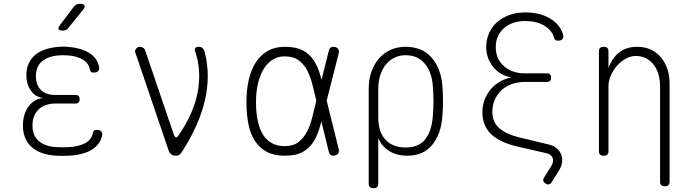

<svg xmlns="http://www.w3.org/2000/svg" viewBox="-20 -805 3640 1005"><path d="M498 -458Q500 -450 499 -444Q498 -438 494.5 -433.5Q491 -429 484.5 -427Q478 -425 469 -425Q465 -425 461.5 -426Q458 -427 456 -429Q454 -431 452.5 -434.5Q451 -438 450 -442Q444 -475 413 -493.5Q382 -512 334 -515Q323 -516 311 -516Q299 -516 288 -515Q232 -511 200 -484Q168 -457 168 -407Q168 -361 193.5 -334.5Q219 -308 270 -308H375Q386 -308 391.5 -302.5Q397 -297 397 -286Q397 -275 391.5 -269Q386 -263 375 -263H270Q214 -263 182 -232Q150 -201 150 -147Q150 -95 183.5 -66.5Q217 -38 275 -35Q291 -34 307.5 -34Q324 -34 340 -35Q394 -38 426.5 -56Q459 -74 466 -108Q467 -113 468.5 -116Q470 -119 472 -121Q474 -123 477.5 -124Q481 -125 485 -125Q494 -125 500.5 -123Q507 -121 510.5 -116.5Q514 -112 515 -106Q516 -100 514 -92Q502 -45 456.5 -19Q411 7 340 10Q324 11 307.5 11Q291 11 275 10Q235 8 202.5 -3Q170 -14 147 -34Q124 -54 112 -82.5Q100 -111 100 -147Q100 -207 129 -247Q158 -287 206 -292Q167 -296 142.5 -329.5Q118 -363 118 -411Q118 -446 130 -472.5Q142 -499 164 -517.5Q186 -536 217.5 -546.5Q249 -557 288 -560Q299 -561 311 -561Q323 -561 334 -560Q400 -555 443.5 -530Q487 -505 498 -458ZM338 -659Q332 -651 325 -648Q318 -645 309 -645Q290 -645 286.5 -652Q283 -659 294 -674L366 -769Q372 -777 379.5 -781Q387 -785 398 -785Q418 -785 422.5 -777Q427 -769 414 -753Z M862 -19 688 -531Q686 -537 688 -542.5Q690 -548 693.5 -551.5Q697 -555 701.5 -557.5Q706 -560 710 -560Q720 -560 728.5 -555.5Q737 -551 740 -541L890 -100Q895 -87 901 -86Q907 -85 915 -97Q953 -152 978 -207.5Q1003 -263 1014 -319Q1025 -375 1022 -430.5Q1019 -486 1000 -541Q999 -546 1000 -549.5Q1001 -553 1004 -555.5Q1007 -558 1011 -559Q1015 -560 1020 -560Q1035 -560 1042 -551.5Q1049 -543 1052 -531Q1068 -468 1067.5 -403.5Q1067 -339 1051.5 -275Q1036 -211 1007 -146.5Q978 -82 938 -19Q930 -6 922.5 2Q915 10 900 10Q885 10 876 2.5Q867 -5 862 -19Z M1753 -24Q1756 -11 1751 -2.5Q1746 6 1733 9Q1720 12 1712 7Q1704 2 1701 -11L1662 -170Q1660 -160 1657 -150Q1644 -101 1622.5 -65.5Q1601 -30 1565.5 -10Q1530 10 1470 10Q1415 10 1377 -10Q1339 -30 1315 -66.5Q1291 -103 1280.5 -154.5Q1270 -206 1270 -270Q1270 -334 1282 -387Q1294 -440 1319 -478.5Q1344 -517 1381.5 -538.5Q1419 -560 1470 -560Q1530 -560 1565.5 -541Q1601 -522 1623 -488Q1645 -454 1658 -406Q1661 -397 1663 -387L1701 -539Q1704 -552 1712 -557Q1720 -562 1733 -559Q1746 -556 1751 -547.5Q1756 -539 1753 -526L1690 -278ZM1636 -278 1635 -282Q1625 -323 1615 -363.5Q1605 -404 1588 -436.5Q1571 -469 1543 -489.5Q1515 -510 1470 -510Q1436 -510 1408.5 -493.5Q1381 -477 1361.5 -446Q1342 -415 1331 -370.5Q1320 -326 1320 -270Q1320 -214 1329.5 -171Q1339 -128 1357.5 -99Q1376 -70 1404.5 -55Q1433 -40 1470 -40Q1515 -40 1542.5 -61.5Q1570 -83 1587.5 -117Q1605 -151 1615 -193Q1625 -235 1635 -275Z M1935 180Q1922 180 1916 174Q1910 168 1910 155V-341Q1910 -389 1924 -429Q1938 -469 1963.5 -498.5Q1989 -528 2024.5 -544Q2060 -560 2103 -560Q2189 -560 2238 -505Q2287 -450 2295 -361Q2299 -319 2299 -275.5Q2299 -232 2295 -190Q2287 -100 2241 -45Q2195 10 2113 10Q2056 10 2016.5 -15Q1977 -40 1960 -83V155Q1960 168 1954 174Q1948 180 1935 180ZM2103 -33Q2170 -33 2204 -74Q2238 -115 2245 -190Q2249 -232 2249 -275.5Q2249 -319 2245 -361Q2239 -430 2202.5 -473Q2166 -516 2103 -516Q2071 -516 2044.5 -503Q2018 -490 1999.5 -467Q1981 -444 1970.5 -411.5Q1960 -379 1960 -341V-190Q1960 -115 1997.5 -74Q2035 -33 2103 -33Z M2880 -608Q2869 -647 2828.5 -671Q2788 -695 2729 -695Q2660 -695 2617.5 -657Q2575 -619 2575 -558Q2575 -497 2617.5 -459Q2660 -421 2729 -421H2843Q2854 -421 2859.5 -415.5Q2865 -410 2865 -399Q2865 -388 2859.5 -382Q2854 -376 2843 -376H2726Q2689 -376 2657.5 -364.5Q2626 -353 2604 -332Q2582 -311 2569.5 -282Q2557 -253 2557 -218Q2557 -168 2592 -135.5Q2627 -103 2701 -85L2851 -49Q2877 -43 2893.5 -29Q2910 -15 2917.5 3.5Q2925 22 2922 44.5Q2919 67 2905 89L2868 148Q2862 158 2854 160Q2846 162 2836 156Q2826 150 2824 142Q2822 134 2828 124L2865 65Q2880 41 2873 22Q2866 3 2840 -3L2688 -38Q2594 -60 2549.5 -104Q2505 -148 2505 -218Q2505 -251 2516 -281Q2527 -311 2546.5 -335Q2566 -359 2594 -376Q2622 -393 2655 -400Q2626 -405 2602 -419.5Q2578 -434 2561 -455Q2544 -476 2534.5 -502.5Q2525 -529 2525 -557Q2525 -598 2540 -631.5Q2555 -665 2582 -689Q2609 -713 2646.5 -726.5Q2684 -740 2729 -740Q2805 -740 2858 -709Q2911 -678 2927 -625Q2929 -618 2928.5 -611.5Q2928 -605 2924.5 -601Q2921 -597 2915 -594.5Q2909 -592 2900 -592Q2892 -592 2887 -596Q2882 -600 2880 -608Z M3165 -355V-15Q3165 -2 3159 4Q3153 10 3140 10Q3127 10 3121 4Q3115 -2 3115 -15V-535Q3115 -548 3121 -554Q3127 -560 3140 -560Q3153 -560 3159 -554Q3165 -548 3165 -535V-449Q3185 -503 3222.5 -531.5Q3260 -560 3315 -560Q3356 -560 3387.5 -545Q3419 -530 3440.5 -504Q3462 -478 3473.5 -443Q3485 -408 3485 -367V145Q3485 158 3479 164Q3473 170 3460 170Q3447 170 3441 164Q3435 158 3435 145V-355Q3435 -386 3427 -414.5Q3419 -443 3403 -464.5Q3387 -486 3363 -499Q3339 -512 3308 -512Q3280 -512 3254.5 -497.5Q3229 -483 3209 -460Q3189 -437 3177 -409Q3165 -381 3165 -355Z"/></svg>

Font: Maple Mono NL Thin
Style: Regular
Weight: 250
Monospace: yes
Designer: subframe7536
Version: Version 7.000